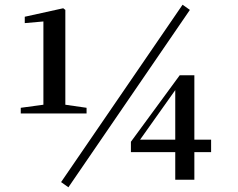

<svg xmlns="http://www.w3.org/2000/svg" viewBox="-20 -762 1011 814"><path d="M347 -281H68V-305L164 -318V-671L85 -664V-691L248 -727L257 -720V-318L347 -305ZM754 -742 785 -720 270 32 239 10ZM574 -170H723V-380ZM875 -170V-117H804V0H723V-117H535V-161L742 -443H804V-170Z"/></svg>

Font: Swei Spring CJKtc
Style: Bold
Weight: 700
Version: Version 1.021